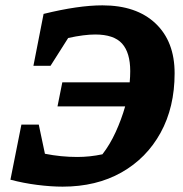

<svg xmlns="http://www.w3.org/2000/svg" viewBox="-20 -687 683 718"><path d="M214 11Q171 11 119.5 4.5Q68 -2 19 -15L60 -221H125L148 -112Q208 -100 269 -100Q316 -100 363 -110Q391 -146 412.5 -193Q434 -240 448 -289H195L213 -379H465Q467 -401 467 -421Q467 -490 436.5 -524Q406 -558 336 -558Q295 -558 235 -545L169 -441H105L143 -635Q273 -667 363 -667Q490 -667 561.5 -599.5Q633 -532 633 -413Q633 -286 580.5 -190.5Q528 -95 434 -42Q340 11 214 11Z"/></svg>

Font: Piazzolla SC
Style: Bold Italic
Weight: 700
Italic angle: -11.3°
Designer: Juan Pablo del Peral
Foundry: Huerta Tipografica
Version: Version 1.330